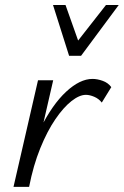

<svg xmlns="http://www.w3.org/2000/svg" viewBox="-20 -726 481 746"><path d="M60.2 0Q89.9 -132.7 136.7 -226.5Q183.5 -320.2 237.1 -369.8Q290.7 -419.4 339.3 -419.4Q358.2 -419.4 379 -411.9Q399.9 -404.5 412.4 -387.5L375.5 -327.5Q363.8 -342.5 346.1 -350Q328.5 -357.5 313.6 -357.5Q288.5 -357.5 257.5 -333.1Q226.5 -308.7 195 -262.6Q163.5 -216.5 136.5 -150.1Q109.5 -83.8 93.1 0ZM32.5 0 127.7 -414.2H186.7L91.5 0ZM248.5 -509.1 267.9 -548.5 391.7 -706.5H441.3L294.9 -509.1ZM248.5 -509.1 186 -706.5H234.6L290.3 -549.5L294.9 -509.1Z"/></svg>

Font: Ysabeau
Style: Bold Italic
Weight: 700
Italic angle: -12°
Designer: Christian Thalmann (Catharsis Fonts)
Version: Version 2.002